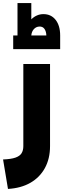

<svg xmlns="http://www.w3.org/2000/svg" viewBox="-20 -942 412 1251"><path d="M0 97Q52 95 80.5 85Q109 75 120.5 56.5Q132 38 132 10V-525H306V10Q306 92 272.5 153Q239 214 178 249Q117 284 32 289ZM66 -622V-711H94V-922H184V-816Q200 -832 220 -841Q240 -850 263 -850Q313 -850 342.5 -812.5Q372 -775 372 -711V-622ZM184 -711H282Q281 -738 269.5 -754Q258 -770 236 -769Q215 -768 200.5 -752Q186 -736 184 -711Z"/></svg>

Font: Alexandria ExtraBold
Style: Regular
Weight: 800
Designer: Mohamed Gaber
Foundry: Kief Type Foundry
Version: Version 5.100